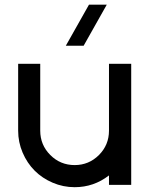

<svg xmlns="http://www.w3.org/2000/svg" viewBox="-20 -776 636 806"><path d="M256.3 -584 353.5 -756.3H428.2L331.1 -584ZM56.2 -227.5V-508.3H148.9V-227.5Q148.9 -167.5 191.2 -125.2Q233.4 -83 293.5 -83Q353 -83 395.3 -125.2Q437.5 -167.5 437.5 -227.5V-508.3H530.8V0H437.5V-39.6Q373.5 9.8 293.5 9.8Q245.1 9.8 201.2 -9Q157.2 -27.8 125.5 -59.6Q93.8 -91.3 75 -135.3Q56.2 -179.2 56.2 -227.5Z"/></svg>

Font: Basically A Sans Serif Medium
Style: Regular
Weight: 500
Designer: Hyung-Suk Kim
Foundry: Mental Design
Version: 1.000